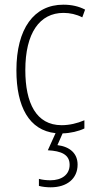

<svg xmlns="http://www.w3.org/2000/svg" viewBox="-20 -559 406 819"><path d="M311 143C311 97 280 67 225 60L247 10C281 9 315 1 340 -11V-46C310 -33 276 -25 243 -25C134 -25 88 -120 88 -260C88 -418 149 -504 251 -504C278 -504 306 -498 331 -485L343 -518C316 -532 286 -539 250 -539C125 -539 50 -437 50 -259C50 -104 104 -3 217 9L184 82C241 85 277 100 277 144C277 187 242 210 195 210C178 210 160 208 146 204V234C161 238 179 240 196 240C266 240 311 203 311 143Z"/></svg>

Font: Noto Sans Myanmar UI Condensed ExtraLight
Style: Regular
Weight: 200
Width: 3
Designer: Monotype Design Team
Foundry: Monotype Imaging Inc.
Version: Version 2.103